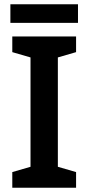

<svg xmlns="http://www.w3.org/2000/svg" viewBox="-20 -886 417 906"><path d="M339 0H38V-74L124 -99V-615L38 -640V-714H339V-640L253 -615V-99L339 -74ZM348 -866V-778H29V-866Z"/></svg>

Font: Noto Sans Lao UI SemBd
Style: Regular
Weight: 600
Designer: Monotype Design Team
Foundry: Monotype Imaging Inc.
Version: Version 2.000; ttfautohint (v1.8.4.7-5d5b)